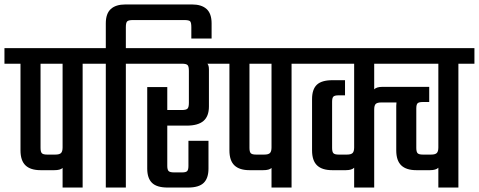

<svg xmlns="http://www.w3.org/2000/svg" viewBox="-40 -842 2150 862"><path d="M-20 -626H403V-556H331V0H241V-88Q231 -78 204 -78H142Q97 -78 74.5 -99.5Q52 -121 52 -167V-556H-20ZM142 -556V-178Q142 -160 148 -154Q154 -148 171 -148H209Q227 -148 234 -155Q241 -162 241 -180V-556Z M822 -822Q865 -822 887.5 -801.5Q910 -781 910 -737V-669H819V-720Q819 -741 813.5 -746.5Q808 -752 787 -752H557Q538 -752 531.5 -746.5Q525 -741 525 -720V-626H597V-556H525V0H435V-556H363V-626H435V-737Q435 -781 457.5 -801.5Q480 -822 523 -822Z M621 -451H711V-348H776Q796 -348 802 -354.5Q808 -361 808 -380V-524Q808 -544 802 -550Q796 -556 776 -556H557V-626H958V-556H891Q898 -549 898 -530V-364Q898 -320 873.5 -299Q849 -278 798 -278H711V-97Q711 -80 717 -74Q723 -68 741 -68H778Q795 -68 800.5 -74Q806 -80 806 -97V-210H896V-85Q896 -42 874.5 -21Q853 0 804 0H713Q664 0 642.5 -21Q621 -42 621 -85Z M918 -626H1341V-556H1269V0H1179V-88Q1169 -78 1142 -78H1080Q1035 -78 1012.5 -99.5Q990 -121 990 -167V-556H918ZM1080 -556V-178Q1080 -160 1086 -154Q1092 -148 1109 -148H1147Q1165 -148 1172 -155Q1179 -162 1179 -180V-556Z M1509 -482V-414H1480Q1463 -414 1457 -408.5Q1451 -403 1451 -385V-178Q1451 -160 1457 -154Q1463 -148 1480 -148H1518Q1536 -148 1543 -155Q1550 -162 1550 -180V-556H1301V-626H2090V-556H2018V0H1928V-89Q1917 -78 1891 -78H1829Q1784 -78 1761.5 -99.5Q1739 -121 1739 -167V-367Q1739 -375 1740 -382H1672Q1654 -382 1647 -375.5Q1640 -369 1640 -350V0H1550V-89Q1539 -78 1513 -78H1451Q1406 -78 1383.5 -99.5Q1361 -121 1361 -167V-397Q1361 -441 1382.5 -461.5Q1404 -482 1453 -482ZM1887 -452V-384H1858Q1841 -384 1835 -378.5Q1829 -373 1829 -355V-178Q1829 -160 1835 -154Q1841 -148 1858 -148H1896Q1914 -148 1921 -155Q1928 -162 1928 -180V-556H1640V-441Q1651 -452 1676 -452Z"/></svg>

Font: Teko Light
Style: Regular
Weight: 400
Version: Version 2.000;gftools[0.9.28.dev9+g7d2139d.d20230707]